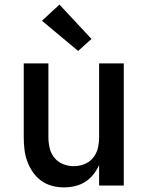

<svg xmlns="http://www.w3.org/2000/svg" viewBox="-20 -805 640 833"><path d="M257 8Q231 8 205 1Q179 -6 158 -21.5Q137 -37 122 -59Q107 -81 98 -106Q89 -131 86 -157.5Q83 -184 83 -210V-530H190V-210Q190 -186 195.5 -162.5Q201 -139 216 -120.5Q231 -102 253.5 -93Q276 -84 300 -84Q324 -84 346.5 -93Q369 -102 384 -120.5Q399 -139 404.5 -162.5Q410 -186 410 -210V-530H517V0H410V-89Q400 -67 385 -48Q370 -29 349.5 -16Q329 -3 305 2.5Q281 8 257 8ZM319 -584 162 -715 238 -785 377 -636Z"/></svg>

Font: Iosevka Curly SmBdEx
Style: Regular
Weight: 600
Width: 7
Monospace: yes
Designer: Belleve Invis
Foundry: Belleve Invis
Version: Version 11.1.0; ttfautohint (v1.8.3)